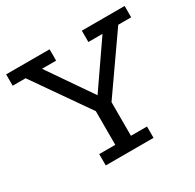

<svg xmlns="http://www.w3.org/2000/svg" viewBox="-132 -726 883 870"><g transform="rotate(-30 310.0 -291.5)"><path d="M184.7 0V-59.3H268.7V-235.4L67.7 -523.7H0V-583H227.4V-523.7H153.5L322.7 -277.7H300.3L470 -523.7H396.1V-583H620V-523.7H552.4L350.7 -235.4V-59.3H434.7V0Z"/></g></svg>

Font: Rokkitt SemiBold
Style: Regular
Weight: 600
Designer: Vernon Adams
Foundry: Vernon Adams
Version: Version 3.103